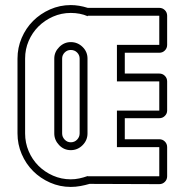

<svg xmlns="http://www.w3.org/2000/svg" viewBox="-20 -726 772 757"><path d="M259 -706Q291 -706 326 -695H608Q621 -695 630 -686Q639 -677 639 -664V-549Q639 -536 630 -527Q621 -518 608 -518H472V-436H608Q621 -436 630 -427Q639 -418 639 -405V-290Q639 -278 630 -269Q621 -260 608 -260H472V-177H608Q621 -177 630 -168Q639 -159 639 -146V-31Q639 -18 630 -9Q621 0 608 0L333 -1Q316 4 297 7.5Q278 11 259 11Q216 11 177.5 -6Q139 -23 110.5 -51.5Q82 -80 65.5 -118.5Q49 -157 49 -200V-495Q49 -538 65.5 -576.5Q82 -615 110.5 -643.5Q139 -672 177.5 -689Q216 -706 259 -706ZM294 -495Q294 -509 284 -519Q274 -529 259 -529Q245 -529 235 -519Q225 -509 225 -495V-200Q225 -186 235 -175.5Q245 -165 259 -165Q274 -165 284 -175.5Q294 -186 294 -200ZM325 -200Q325 -173 305.5 -153.5Q286 -134 259 -134Q232 -134 213 -154Q194 -174 194 -200V-495Q194 -521 213.5 -540.5Q233 -560 259 -560Q286 -560 305.5 -541Q325 -522 325 -495ZM326 -662Q296 -675 259 -675Q222 -675 189 -660.5Q156 -646 131.5 -621.5Q107 -597 93 -564.5Q79 -532 79 -495V-200Q79 -163 93 -130Q107 -97 131.5 -72.5Q156 -48 189 -33.5Q222 -19 259 -19Q276 -19 292.5 -22.5Q309 -26 326 -32V-31H608V-146H441V-290H608V-405H441V-549H608V-664H326Z"/></svg>

Font: Lichte PostBus
Style: Regular
Weight: 400
Designer: Peter Wiegel
Version: Version 1.001